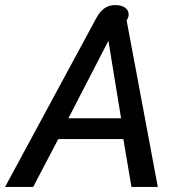

<svg xmlns="http://www.w3.org/2000/svg" viewBox="-23 -738 722 758"><path d="M358 -668Q385 -718 431 -718Q457 -718 471 -707.5Q485 -697 485 -680Q485 -671 477 -657L600 0H496L464 -189H207L108 0H-3ZM455 -271 405 -577 247 -271Z"/></svg>

Font: Niramit Medium
Style: Italic
Weight: 500
Italic angle: -10°
Designer: Katatrad Aksorn Co.,Ltd.
Foundry: Cadson Demak Co.,Ltd.
Version: Version 1.000; ttfautohint (v1.6)